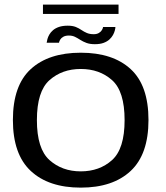

<svg xmlns="http://www.w3.org/2000/svg" viewBox="-20 -832 738 856"><path d="M340 4.5Q483 4.5 562.5 -69.8Q642 -144 642 -297Q642 -451 562.5 -524Q483 -597 340 -597Q197 -597 117.2 -524Q37.5 -451 37.5 -297Q37.5 -144 117.2 -69.8Q197 4.5 340 4.5ZM340 -68Q257 -68 200.8 -118.2Q144.5 -168.5 144.5 -296.5Q144.5 -425 200.8 -474.8Q257 -524.5 340 -524.5Q423.5 -524.5 479.5 -474.8Q535.5 -425 535.5 -296.5Q535.5 -168.5 479.5 -118.2Q423.5 -68 340 -68ZM403 -635Q426.5 -635 442.2 -641Q458 -647 468 -656.2Q478 -665.5 483.8 -676Q489.5 -686.5 492 -696.2Q494.5 -706 494.5 -711.5H439.5Q439 -706 434.5 -698.2Q430 -690.5 420.8 -685Q411.5 -679.5 398 -679.5Q380 -679.5 367.2 -685Q354.5 -690.5 343.2 -698.2Q332 -706 317.8 -711.8Q303.5 -717.5 282 -717.5Q259.5 -717.5 243.2 -712Q227 -706.5 216.5 -697.5Q206 -688.5 200 -678Q194 -667.5 191.5 -658Q189 -648.5 188 -641.5H243Q244 -648 248.5 -655.5Q253 -663 262.5 -668.2Q272 -673.5 287 -673.5Q302.5 -673.5 314.2 -667.8Q326 -662 338 -654.2Q350 -646.5 365.2 -640.8Q380.5 -635 403 -635ZM171.5 -770H508.5V-811.5H171.5Z"/></svg>

Font: Anybody SemiExpanded
Style: Regular
Weight: 400
Width: 6
Designer: Tyler Finck
Foundry: Etcetera Type Company
Version: Version 1.113;gftools[0.9.25]